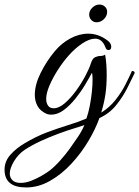

<svg xmlns="http://www.w3.org/2000/svg" viewBox="-125 -505 612 844"><path d="M-10 319Q-105 319 -105 241Q-105 204 -79 175Q-53 146 -17 125Q33 95 81 77Q129 59 173 45.5Q217 32 255 16Q264 -10 270 -41.5Q276 -73 279 -103Q282 -133 282 -155Q282 -178 279 -185Q268 -164 249.5 -133Q231 -102 206.5 -71.5Q182 -41 155 -21Q128 -1 100 -1Q90 -1 81 -4Q53 -16 40.5 -38Q28 -60 28 -88Q28 -133 54 -185Q80 -237 116 -280Q145 -315 184 -336Q223 -357 263 -357Q309 -357 349 -326Q364 -314 364 -300Q364 -285 352 -285Q342 -285 338 -298Q324 -335 293 -335Q268 -335 236 -313.5Q204 -292 176 -260Q152 -233 129.5 -198Q107 -163 92.5 -129Q78 -95 78 -70Q78 -53 86 -41Q94 -29 111 -29Q134 -29 159.5 -51Q185 -73 208.5 -105Q232 -137 249.5 -170Q267 -203 274 -225Q281 -248 293 -253.5Q305 -259 317 -259Q329 -259 337 -265Q341 -243 342.5 -220.5Q344 -198 344 -175Q344 -129 338.5 -91Q333 -53 320 -10Q356 -32 382.5 -65.5Q409 -99 426.5 -133.5Q444 -168 455 -193Q467 -193 467 -184Q454 -157 434.5 -118Q415 -79 385.5 -42.5Q356 -6 312 14Q295 62 263.5 115Q232 168 189 214.5Q146 261 95 290Q44 319 -10 319ZM-34 299Q-12 299 12.5 289.5Q37 280 59 267Q81 254 93 245Q116 227 140 200Q164 173 182 148Q199 124 217 97.5Q235 71 246 45L205 58Q172 68 132.5 82.5Q93 97 54 115Q15 133 -17 154Q-45 173 -63.5 204Q-82 235 -82 258Q-82 275 -70.5 287Q-59 299 -34 299ZM299 -407Q286 -407 276.5 -417Q267 -427 267 -441Q267 -458 281 -471.5Q295 -485 312 -485Q326 -485 336 -476Q346 -467 346 -453Q346 -435 332 -421Q318 -407 299 -407Z"/></svg>

Font: Great Vibes
Style: Regular
Weight: 400
Designer: Robert E. Leuschke, Viktoriya Grabowska, Viviana Monsalve, Eben Sorkin
Foundry: Robert E. Leuschke
Version: Version 1.103; ttfautohint (v1.8.4.7-5d5b)